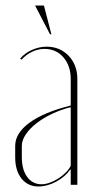

<svg xmlns="http://www.w3.org/2000/svg" viewBox="-20 -669 335 695"><path d="M35 -141Q35 -187 87 -225Q139 -263 236 -287V-383Q236 -431 209.5 -461.5Q183 -492 141 -492Q118 -492 96 -481.5Q74 -471 58 -453L53 -457Q70 -477 96 -488.5Q122 -500 149 -500Q197 -500 228.5 -467Q260 -434 260 -383V0H236V-55H234Q216 -29 183.5 -11.5Q151 6 119 6Q81 6 58 -22.5Q35 -51 35 -100ZM130 -2Q144 -2 159.5 -7.5Q175 -13 189.5 -22Q204 -31 216.5 -43Q229 -55 236 -69V-281Q200 -272 167.5 -256.5Q135 -241 111 -222Q87 -203 73 -182Q59 -161 59 -141V-100Q59 -55 78.5 -28.5Q98 -2 130 -2ZM161 -545 107 -649H139L166 -545Z"/></svg>

Font: Moniqa Thin Display
Style: Regular
Weight: 100
Designer: Rajesh Rajput
Foundry: Rajesh Rajput
Version: Version 1.000